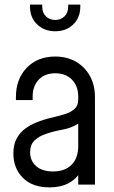

<svg xmlns="http://www.w3.org/2000/svg" viewBox="-20 -800 494 832"><path d="M195 12Q120 12 79 -29.5Q38 -71 38 -134.5Q38 -174 52.5 -200.2Q67 -226.5 89.8 -243Q112.5 -259.5 138 -269.5Q168.5 -282 200.2 -289.2Q232 -296.5 259 -304.8Q286 -313 302.5 -327.5Q319 -342 319 -368.5V-381.5Q319 -427 291.8 -454.8Q264.5 -482.5 219.5 -482.5Q174 -482.5 147.8 -454.8Q121.5 -427 121.5 -381.5V-366.5H49V-379Q49 -458 96 -506.5Q143 -555 219.5 -555Q270 -555 308.8 -532.8Q347.5 -510.5 369.5 -471Q391.5 -431.5 391.5 -379V0H319V-75L331 -59Q312 -25 277.5 -6.5Q243 12 195 12ZM210 -57Q261 -57 290 -85.8Q319 -114.5 319 -168V-264Q288.5 -245 251 -238.2Q213.5 -231.5 179.5 -220Q149.5 -210 130 -191.8Q110.5 -173.5 110.5 -140Q110.5 -103.5 136.5 -80.2Q162.5 -57 210 -57ZM219.5 -664.5Q172.5 -664.5 141.2 -694Q110 -723.5 110 -771.5V-780H163V-771.5Q163 -744.5 179.2 -729Q195.5 -713.5 219.5 -713.5Q243.5 -713.5 259.5 -729Q275.5 -744.5 275.5 -771.5V-780H328V-771.5Q328 -723.5 297.2 -694Q266.5 -664.5 219.5 -664.5Z"/></svg>

Font: Mohave Light
Style: Regular
Weight: 400
Version: Version 2.003